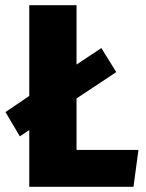

<svg xmlns="http://www.w3.org/2000/svg" viewBox="-20 -715 557 735"><path d="M273 -141H510L491 0H92V-217L56 -193L1 -286L88 -345L92 -348V-695H273V-468L368 -531L425 -439L273 -338Z"/></svg>

Font: Fira Sans Condensed ExtraBold
Style: Regular
Weight: 800
Width: 3
Designer: Carrois Corporate & Edenspiekermann AG
Foundry: Carrois Corporate GbR & Edenspiekermann AG
Version: Version 4.203